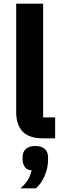

<svg xmlns="http://www.w3.org/2000/svg" viewBox="-20 -760 343 1055"><path d="M283 0H216Q140 0 104.5 -37Q69 -74 69 -144V-740H217V-115H283ZM174 42Q207 42 225.5 58Q244 74 244 104V118Q244 164 225 207Q206 250 177 275H92Q118 253 132.5 229.5Q147 206 154 176Q126 174 115 155.5Q104 137 104 115V104Q104 74 122.5 58Q141 42 174 42Z"/></svg>

Font: IBM Plex Sans
Style: Bold
Weight: 700
Designer: Mike Abbink, Paul van der Laan, Pieter van Rosmalen
Foundry: Bold Monday
Version: Version 3.201